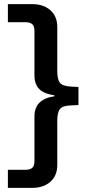

<svg xmlns="http://www.w3.org/2000/svg" viewBox="-20 -725 441 925"><path d="M18 180V93H102Q125 93 135.5 83.5Q146 74 146 51V-165Q146 -192 156.5 -212Q167 -232 189 -244.5Q211 -257 242 -261V-266Q211 -270 189 -281.5Q167 -293 156.5 -313Q146 -333 146 -360V-576Q146 -599 135.5 -608.5Q125 -618 102 -618H18V-705H137Q189 -705 222.5 -676Q256 -647 256 -594V-382Q256 -342 269 -326Q282 -310 320 -308L358 -306V-219L320 -217Q282 -216 269 -200Q256 -184 256 -143V69Q256 122 222.5 151Q189 180 137 180Z"/></svg>

Font: Nunito Sans 6pt SemiBold
Style: Regular
Weight: 600
Version: Version 3.101;gftools[0.9.27]